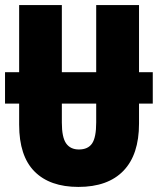

<svg xmlns="http://www.w3.org/2000/svg" viewBox="-20 -734 628 764"><path d="M0 -321.8V-446.8H56.2V-713.9H226.1V-446.8H362.8V-713.9H533.2V-446.8H587.9V-321.8H533.2V-242.2Q533.2 -118.7 471.2 -54.4Q409.2 9.8 292 9.8Q178.2 9.8 117.2 -51.8Q56.2 -113.3 56.2 -237.8V-321.8ZM226.1 -246.1Q226.1 -187.5 243.2 -163.3Q260.3 -139.2 293.9 -139.2Q330.1 -139.2 346.4 -163.1Q362.8 -187 362.8 -247.1V-321.8H226.1Z"/></svg>

Font: Open Sans Condensed ExtraBold
Style: Regular
Weight: 800
Width: 3
Designer: Monotype Design Team
Foundry: Monotype Imaging Inc.
Version: Version 3.000; ttfautohint (v1.8.4)